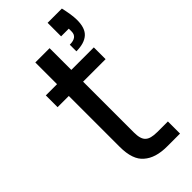

<svg xmlns="http://www.w3.org/2000/svg" viewBox="-248 -818 863 863"><g transform="rotate(-45 183.5 -386.5)"><path d="M353 -772.9Q358.9 -746.6 361.8 -728Q365.2 -705.1 365.2 -688Q365.2 -636.2 339.8 -613.8Q314 -590.8 263.2 -590.8V-632.8Q311 -632.8 311 -668.9V-687H262.2V-772.9ZM25.9 -473.1V-547.9H97.2V-686H188V-547.9H331.1V-473.1H188V-149.9Q188 -107.4 205.1 -92.8Q220.7 -77.1 264.2 -77.1H331.1V0H249Q175.8 0 137.2 -34.2Q97.2 -66.9 97.2 -149.9V-473.1Z"/></g></svg>

Font: PoppinsZ
Style: Regular
Weight: 400
Designer: Ninad Kale (Devanagari), Jonny Pinhorn (Latin)
Foundry: Indian Type Foundry
Version: Version 3.002;FEAKit 1.0